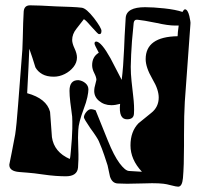

<svg xmlns="http://www.w3.org/2000/svg" viewBox="-20 -693 750 721"><path d="M227 -31Q211 -31 189 -32.5Q167 -34 140 -38Q106 -43 84.5 -44.5Q63 -46 53 -47Q14 -50 15 -75Q19 -94 24.5 -122.5Q30 -151 37 -188Q42 -220 48 -300Q54 -380 64 -507Q65 -521 65.5 -549.5Q66 -578 67 -607Q68 -636 69 -650Q71 -673 93 -673Q109 -673 133 -672Q157 -671 191 -669Q223 -668 247 -667Q271 -666 287 -664Q304 -662 333 -625Q361 -588 361 -577Q361 -563 351 -565Q348 -565 325 -591Q303 -617 295 -621L267 -585Q251 -565 251 -543Q251 -530 260 -511Q269 -492 269 -477Q269 -458 256 -441.5Q243 -425 223 -415Q203 -405 182 -405Q156 -405 139 -414.5Q122 -424 113 -440Q108 -457 102 -475Q96 -493 90 -510Q89 -482 87 -440.5Q85 -399 82 -343Q155 -323 168 -273Q170 -250 171.5 -226Q173 -202 175 -178Q183 -122 242 -96Q244 -102 244.5 -109.5Q245 -117 246 -125Q251 -177 251.5 -209.5Q252 -242 251 -255Q249 -269 247.5 -282.5Q246 -296 244 -309Q241 -335 241 -352Q241 -393 275 -392Q290 -390 301 -380.5Q312 -371 312 -357Q312 -347 308 -328Q304 -309 294 -283Q275 -232 274 -205Q274 -200 273.5 -192.5Q273 -185 273 -176Q273 -167 273.5 -157Q274 -147 274 -135Q275 -112 274.5 -94Q274 -76 273 -64Q270 -31 227 -31ZM649 8Q642 8 623 3Q604 -2 594 -3Q586 -4 575 -4.5Q564 -5 551 -5Q541 -5 530.5 -4.5Q520 -4 508 -4Q494 -4 481.5 -3.5Q469 -3 458 -3Q448 -3 439 -3.5Q430 -4 422 -4Q401 -5 393 -30L384 -72Q379 -87 371.5 -110Q364 -133 351 -163Q349 -168 341 -180.5Q333 -193 319 -212Q295 -247 295 -253Q296 -263 304.5 -273Q313 -283 322 -283Q328 -283 339 -279L385 -165Q408 -108 429 -80Q450 -52 464 -51L513 -48Q470 -94 470 -147Q470 -199 500 -230L548 -269Q576 -291 576 -327Q576 -341 570.5 -358Q565 -375 552 -397Q527 -440 527 -471Q527 -555 647 -557Q647 -563 648 -573Q649 -583 651 -597H638Q611 -597 567 -607Q542 -612 524.5 -615Q507 -618 496 -619H493Q484 -619 482 -607Q474 -530 472.5 -488.5Q471 -447 471 -442Q471 -416 474 -388Q477 -360 480 -334Q485 -293 483 -266Q482 -245 457 -245Q425 -245 431 -303Q413 -298 398 -298Q371 -298 351.5 -314.5Q332 -331 334 -356Q334 -362 337.5 -374.5Q341 -387 342 -393Q342 -403 334 -418.5Q326 -434 326 -448Q326 -480 351 -495Q334 -526 335 -530Q335 -537 342 -537Q361 -535 395 -474L437 -393Q443 -440 446 -510Q448 -563 450 -592Q452 -621 452 -626Q455 -666 525 -666Q555 -666 597 -661.5Q639 -657 666 -648V-650Q671 -658 675 -658Q685 -657 691 -633Q693 -623 694.5 -615Q696 -607 695 -601L674 -311Q671 -263 671 -186V-146Q671 -108 670 -77.5Q669 -47 667 -24Q664 8 649 8Z"/></svg>

Font: Moo Lah Lah
Style: Regular
Weight: 400
Designer: Robert E. Leuschke
Foundry: Robert E. Leuschke
Version: Version 1.010; ttfautohint (v1.8.3)